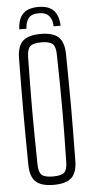

<svg xmlns="http://www.w3.org/2000/svg" viewBox="-63 -986 492 1028"><g transform="rotate(-5 183.5 -472.0)"><path d="M183.5 -950.5Q239.5 -950.5 265.8 -922.5Q292 -894.5 294 -840H256.5Q256 -876.5 237.8 -896.8Q219.5 -917 183.5 -917Q143.5 -917 127.5 -895.8Q111.5 -874.5 110.5 -840H72Q74 -895 100.5 -922.8Q127 -950.5 183.5 -950.5ZM183.5 5.5Q117 5.5 87.5 -21.8Q58 -49 57 -112Q56 -196 55.5 -266.5Q55 -337 55 -403Q55 -469 55.5 -538Q56 -607 57 -687Q58 -750.5 87.5 -778Q117 -805.5 183.5 -805.5Q250 -805.5 279.2 -778Q308.5 -750.5 309.5 -687Q310.5 -607 311.2 -538Q312 -469 312 -403Q312 -337 311.2 -266.5Q310.5 -196 309.5 -112Q308.5 -49 279.2 -21.8Q250 5.5 183.5 5.5ZM183.5 -39.5Q227.5 -39.5 243.8 -54.2Q260 -69 260.5 -111.5Q262.5 -198 263.2 -267Q264 -336 264 -399.2Q264 -462.5 263.2 -531.8Q262.5 -601 260.5 -688Q260 -730.5 243.8 -745.5Q227.5 -760.5 183.5 -760.5Q139 -760.5 123 -745.5Q107 -730.5 106 -688Q104.5 -603 103.8 -535.2Q103 -467.5 103 -404Q103 -340.5 103.8 -270.5Q104.5 -200.5 106 -111.5Q107 -69 123 -54.2Q139 -39.5 183.5 -39.5Z"/></g></svg>

Font: Big Shoulders Text ExtraLight
Style: Regular
Weight: 250
Version: Version 2.002